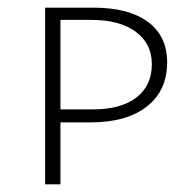

<svg xmlns="http://www.w3.org/2000/svg" viewBox="-20 -482 506 502"><path d="M224 -462Q316 -462 366.5 -425Q417 -388 417 -319Q417 -245 364 -203.5Q311 -162 217 -162H138V0H98V-462ZM223 -196Q296 -196 336.5 -227Q377 -258 377 -314Q377 -368 335 -399Q293 -430 218 -430H138V-196Z"/></svg>

Font: EauTestSC Light
Style: Regular
Weight: 300
Designer: Christian Thalmann (Catharsis Fonts)
Version: Version 0.001;PS 000.001;hotconv 1.0.88;makeotf.lib2.5.64775